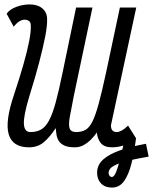

<svg xmlns="http://www.w3.org/2000/svg" viewBox="-20 -652 692 868"><path d="M640 -2 652 56Q605 64 563.5 73.5Q522 83 496.5 96.5Q471 110 471 130Q471 137 475 142.5Q479 148 486 148Q496 148 505 125.5Q514 103 523 67Q532 31 541 -9Q550 -49 559 -84L595 -27Q587 36 574.5 86.5Q562 137 541 166.5Q520 196 486 196Q455 196 437 177.5Q419 159 419 129Q419 94 446 69.5Q473 45 523 27.5Q573 10 640 -2ZM114 -632Q150 -632 171.5 -614Q193 -596 193 -565Q194 -537 184.5 -487.5Q175 -438 157 -369.5Q139 -301 113 -218Q86 -129 88 -92Q90 -55 117 -55Q145 -55 165 -66Q185 -77 201 -106Q217 -135 231.5 -188Q246 -241 263 -324L324 -618H398L314 -220Q302 -160 295.5 -123.5Q289 -87 295 -71Q301 -55 324 -55Q349 -55 366.5 -65Q384 -75 398 -103Q412 -131 426.5 -184.5Q441 -238 460 -326L522 -618H596L484 -97Q483 -93 482 -88Q481 -83 482 -79Q484 -55 508 -55Q517 -55 529.5 -61.5Q542 -68 559 -84L591 -28Q577 -9 547 2.5Q517 14 487 14Q451 14 435.5 -5.5Q420 -25 418 -53Q406 -36 391 -21Q376 -6 358 4Q340 14 318 14Q288 14 271 6Q254 -2 246 -14.5Q238 -27 235.5 -42.5Q233 -58 232 -73Q203 -29 176 -7.5Q149 14 111 14Q37 14 19.5 -44.5Q2 -103 44 -226Q68 -298 85.5 -359Q103 -420 112 -466.5Q121 -513 119 -539Q119 -551 111 -557Q103 -563 91 -563Q79 -563 66 -554.5Q53 -546 42 -531L10 -590Q24 -610 54 -621Q84 -632 114 -632Z"/></svg>

Font: Victor Mono
Style: Italic
Weight: 400
Italic angle: -12°
Monospace: yes
Designer: Rune Bjørnerås
Version: Version 1.561;gftools[0.9.30]